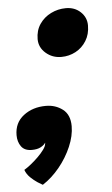

<svg xmlns="http://www.w3.org/2000/svg" viewBox="-80 -537 426 729"><g transform="rotate(-5 133.0 -172.0)"><path d="M199 -501.5Q232.5 -501.5 254.8 -480.5Q277 -459.5 277 -429Q277 -395.5 261.5 -370.5Q246 -345.5 220.8 -332Q195.5 -318.5 166 -318.5Q132 -318.5 107 -340.2Q82 -362 82 -393.5Q82 -426.5 98.5 -450.8Q115 -475 141.8 -488.2Q168.5 -501.5 199 -501.5ZM53.5 159Q48.5 156.5 34.8 147.8Q21 139 7.5 125.8Q-6 112.5 -11.5 96.5Q-0.5 90 14 78.5Q28.5 67 42.2 53.5Q56 40 65.5 27Q75 14 75.5 5.5Q76.5 2 76 0.5Q70.5 9.5 57.5 16.5Q44.5 23.5 23.5 23.5Q-4 23.5 -16.8 5.8Q-29.5 -12 -29.5 -37Q-29.5 -84.5 5.5 -111.5Q40.5 -138.5 91 -138.5Q127.5 -138.5 154.8 -117.8Q182 -97 182 -53.5Q182 -16.5 164.5 24.2Q147 65 117.8 100.8Q88.5 136.5 53.5 159Z"/></g></svg>

Font: Grandstander Thin SemiBold
Style: Italic
Weight: 600
Italic angle: -15°
Version: Version 1.200